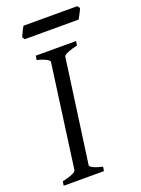

<svg xmlns="http://www.w3.org/2000/svg" viewBox="-146 -831 656 896"><g transform="rotate(-20 182.5 -383.0)"><path d="M152 -565C152 -565 85 -77 82 -52C80 -36 27 -24 13 -21L10 0H210L213 -21C162 -32 152 -45 152 -50C152 -53 221 -545 223 -564C224 -574 256 -586 292 -594L295 -615H95L92 -594C120 -589 152 -574 152 -565ZM365 -754 356 -766H89C79 -751 65 -717 65 -717L73 -705H341C358 -739 360 -739 365 -754Z"/></g></svg>

Font: Temporarium
Style: Italic
Weight: 400
Italic angle: -7°
Version: Version 1.1